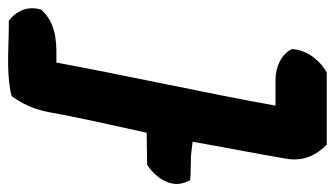

<svg xmlns="http://www.w3.org/2000/svg" viewBox="-252 -506 817 468"><g transform="rotate(-90 156.0 -271.5)"><path d="M-54 -228 -49 -216 -35 -215C28 -213 -5 -216 45 -210C32 -136 17 -60 4 16C-5 65 17 96 38 117H214C240 102 264 76 270 41L271 32L267 25C254 5 226 -8 195 -8H133C164 -180 206 -369 238 -542C277 -542 324 -539 360 -572L367 -579L369 -587C375 -619 360 -643 340 -658H332C277 -658 224 -664 168 -654L156 -651L148 -639C133 -616 123 -590 117 -560C103 -481 84 -401 67 -322C61 -322 62 -322 -2 -321H-11C-38 -304 -69 -266 -54 -228Z"/></g></svg>

Font: Snowfall
Style: BlkObl
Weight: 900
Designer: Jasper
Foundry: Cannot Into Space Fonts
Version: Version 0.9